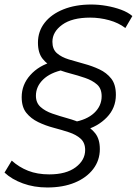

<svg xmlns="http://www.w3.org/2000/svg" viewBox="-51 -725 606 850"><path d="M321 -148 272 -184Q333 -194 366 -225Q399 -256 399 -299Q399 -333 378.5 -351Q358 -369 326 -380Q294 -391 257.5 -400.5Q221 -410 189.5 -424.5Q158 -439 137.5 -465Q117 -491 117 -536Q117 -586 146.5 -624Q176 -662 229.5 -683.5Q283 -705 353 -705Q386 -705 420.5 -699Q455 -693 485 -682Q515 -671 535 -654L504 -601Q474 -624 432.5 -635.5Q391 -647 348 -647Q268 -647 224.5 -615.5Q181 -584 181 -540Q181 -507 201 -489.5Q221 -472 253.5 -462Q286 -452 321.5 -442.5Q357 -433 389 -418Q421 -403 441.5 -377Q462 -351 462 -305Q462 -247 422 -205.5Q382 -164 321 -148ZM158 105Q100 105 50.5 87Q1 69 -31 39L1 -14Q33 15 73.5 31Q114 47 167 47Q242 47 284 15.5Q326 -16 326 -61Q326 -93 306 -111Q286 -129 254 -139.5Q222 -150 186 -159.5Q150 -169 118 -184.5Q86 -200 65.5 -225.5Q45 -251 45 -295Q45 -350 83 -392.5Q121 -435 183 -452L231 -416Q172 -404 140 -373Q108 -342 108 -301Q108 -270 128.5 -251.5Q149 -233 181 -222Q213 -211 249 -201Q285 -191 317.5 -176Q350 -161 370.5 -135Q391 -109 391 -65Q391 -15 361.5 23.5Q332 62 280 83.5Q228 105 158 105Z"/></svg>

Font: MOST Montserrat
Style: Italic
Weight: 400
Italic angle: -11.3°
Designer: Julieta Ulanovsky
Foundry: Julieta Ulanovsky
Version: Version 8.000;March 11, 2024;FontCreator 15.0.0.2926 64-bit